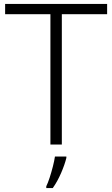

<svg xmlns="http://www.w3.org/2000/svg" viewBox="-20 -827 571 975"><path d="M294 -93H236V-755H6V-807H524V-755H294ZM317 -25Q309 8 290.5 51Q272 94 248 128H215V119Q223 103 232 75.5Q241 48 248.5 18.5Q256 -11 259 -32H317Z"/></svg>

Font: Noto Sans Kannada UI Light
Style: Regular
Weight: 300
Designer: Jelle Bosma - Monotype Design Team
Foundry: Monotype Imaging Inc.
Version: Version 2.005; ttfautohint (v1.8.4.7-5d5b)